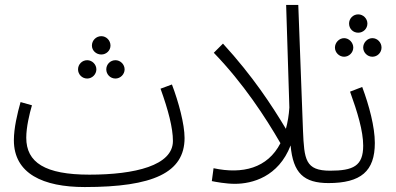

<svg xmlns="http://www.w3.org/2000/svg" viewBox="-20 -734 1600 775"><path d="M389 -514C409 -514 426 -530 426 -550C426 -571 409 -588 389 -588C368 -588 351 -571 351 -550C351 -530 368 -514 389 -514ZM332 -417C352 -417 369 -434 369 -454C369 -474 352 -491 332 -491C311 -491 295 -474 295 -454C295 -434 311 -417 332 -417ZM446 -417C466 -417 483 -434 483 -454C483 -474 466 -491 446 -491C425 -491 409 -474 409 -454C409 -434 425 -417 446 -417ZM322 21C598 21 725 -37 725 -177C725 -233 701 -322 674 -393L628 -376C659 -290 678 -218 678 -165C678 -66 525 -29 341 -29C162 -29 86 -78 86 -178C86 -221 99 -275 109 -309L63 -322C50 -276 36 -217 36 -168C36 -33 154 21 322 21Z M928 8C998 8 1104 -20 1153 -147C1163 -35 1206 5 1307 5C1325 5 1339 -9 1339 -22C1339 -34 1331 -45 1313 -45C1212 -45 1208 -90 1203 -207L1184 -714H1135L1148 -300C1146 -268 1141 -240 1134 -214C1077 -309 1000 -427 880 -558L843 -521C962 -398 1052 -260 1112 -156C1060 -55 959 -30 842 -55L835 -3C849 0 892 8 928 8Z M1426 -602C1446 -602 1463 -618 1463 -639C1463 -659 1446 -676 1426 -676C1405 -676 1389 -659 1389 -639C1389 -618 1405 -602 1426 -602ZM1369 -505C1389 -505 1406 -522 1406 -542C1406 -562 1389 -580 1369 -580C1349 -580 1332 -562 1332 -542C1332 -522 1349 -505 1369 -505ZM1483 -505C1504 -505 1520 -522 1520 -542C1520 -562 1504 -580 1483 -580C1463 -580 1446 -562 1446 -542C1446 -522 1463 -505 1483 -505ZM1305 5C1437 5 1493 -43 1493 -157C1493 -222 1470 -308 1442 -383L1393 -364C1423 -281 1446 -205 1446 -146C1446 -64 1406 -45 1312 -45Z"/></svg>

Font: Noto Sans Arabic UI Cn Lt
Style: Regular
Weight: 300
Width: 3
Designer: Monotype Design Team, Nadine Chahine and Nizar Qandah
Foundry: Monotype Imaging Inc.
Version: Version 2.010